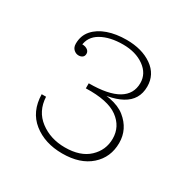

<svg xmlns="http://www.w3.org/2000/svg" viewBox="-92 -766 480 495"><g transform="rotate(30 148.5 -518.5)"><path d="M153 -350Q101 -350 66.5 -377.5Q32 -405 31 -456H44Q46 -414 77 -390.5Q108 -367 151 -367Q197 -367 222 -390.5Q247 -414 247 -448Q247 -484 217 -506Q187 -528 122 -526V-537Q200 -542 233.5 -515Q267 -488 267 -447Q267 -404 236.5 -377Q206 -350 153 -350ZM122 -541Q180 -541 208.5 -558Q237 -575 237 -608Q237 -636 212 -654Q187 -672 149 -672Q110 -672 84.5 -657.5Q59 -643 57 -615L52 -619Q63 -621 71 -616.5Q79 -612 79 -604Q79 -597 74.5 -593.5Q70 -590 63 -590Q55 -590 48.5 -596Q42 -602 42 -613Q42 -637 56.5 -653.5Q71 -670 95.5 -678.5Q120 -687 151 -687Q197 -687 227 -666Q257 -645 257 -609Q257 -569 222 -550Q187 -531 122 -532Z"/></g></svg>

Font: Montagu Slab 144pt Thin
Style: Regular
Weight: 250
Version: Version 1.000